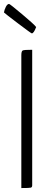

<svg xmlns="http://www.w3.org/2000/svg" viewBox="-53 -952 238 972"><path d="M108 -783Q105 -783 39.5 -832.5Q-26 -882 -33 -889Q-31 -902 -23.5 -917Q-16 -932 -7 -932Q-3 -932 59.5 -879.5Q122 -827 130 -815Q118 -783 108 -783ZM55 -672Q55 -693 62 -696.5Q69 -700 110 -700V-14Q110 -4 103 -2Q96 0 55 0Z"/></svg>

Font: Yanone Kaffeesatz Light
Style: Regular
Weight: 300
Designer: Yanone (Cyrillic: Daniel Pouzeot)
Foundry: Yanone
Version: Version 1.003;PS 001.003;hotconv 1.0.88;makeotf.lib2.5.64775